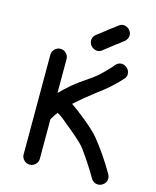

<svg xmlns="http://www.w3.org/2000/svg" viewBox="-135 -1019 913 1121"><g transform="rotate(15 321.5 -458.0)"><path d="M567 11Q539 11 524 -14Q473 -101 424 -167L414 -180Q383 -215 294 -286L274 -303Q271 -306 268 -308Q265 -310 263 -311.5Q261 -313 260 -314Q243 -327 231 -332H230L228 -328Q220 -319 202 -289L200 -286V-46Q200 -27 185.5 -12.5Q171 2 151 2Q131 2 116.5 -12.5Q102 -27 102 -46V-649Q102 -669 116.5 -683.5Q131 -698 151 -698Q171 -698 185.5 -683.5Q200 -669 200 -649V-444Q265 -511 339 -560Q376 -584 401 -605Q431 -631 463 -666L473 -677Q492 -706 518 -706Q531 -706 544 -698Q568 -682 568 -656Q568 -643 560 -631Q500 -562 416 -502Q351 -452 299 -405Q337 -380 394 -333Q451 -286 480 -252Q552 -163 609 -63Q616 -51 616 -39Q616 -11 591 4Q579 11 567 11ZM469 -814 466 -812H465Q458 -806 450 -801Q449 -800 449 -799Q446 -797 444 -796Q414 -772 384 -749Q373 -742 361 -742Q354 -742 347 -744Q327 -751 317 -767Q310 -779 310 -792Q310 -798 312 -805Q318 -823 335 -834Q347 -843 360 -853Q364 -856 366 -858L382 -870L386 -874Q416 -897 447 -920Q458 -927 470 -927Q476 -927 483 -925Q503 -919 513 -902Q520 -891 520 -878Q520 -872 518 -865Q512 -846 496 -836Q483 -826 471 -816Z"/></g></svg>

Font: Bad Comic
Style: Regular
Weight: 400
Designer: GGBotNet
Foundry: f0n7
Version: 0.9